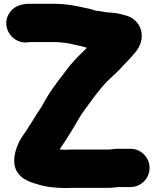

<svg xmlns="http://www.w3.org/2000/svg" viewBox="-20 -784 806 993"><path d="M349 187.5H543C565.5 187.5 583 183.5 591 183.5H655C709.5 183.5 753.5 138.6 753.5 84.5C753.5 30.5 709.5 -14.5 655 -14.5H588C565.8 -14.5 552.3 -10.5 543 -10.5H349C339.1 -10.5 328.5 -10.2 316.9 -9.5C309.5 -9.6 304.7 -9.8 299.6 -10.3L288.8 -11.2C290.2 -13.4 292 -16.3 294.9 -21.3L303.8 -34.6C320.6 -57.8 336.5 -86.6 350.4 -107.5C374.1 -144.4 390.4 -179.4 413.1 -209.6C454.8 -266.1 486.3 -312.8 531.8 -360.8C562.6 -391.5 590.9 -413.8 623.1 -451.1C635.3 -464.4 655.8 -483.7 671.6 -503.7C692.3 -526.2 719.3 -565.1 712.1 -615.2C705.9 -660.6 669 -696.6 625 -705.5C601.9 -712.9 570.8 -719 538.7 -719.5C537.6 -719.7 536.2 -720 535 -720.2L520.1 -722.1C511.4 -723.4 504.8 -725.5 488.1 -727.3L475.1 -728.9C465.2 -731.6 446.5 -738.9 425.5 -742C377.7 -752.6 324.2 -764.5 258 -764.5H134C98.3 -764.5 59.4 -756.8 33.4 -723.6C-22.5 -651.9 40.9 -554.9 123.6 -564.8C129.3 -565.5 132.1 -566.1 134.6 -566.5H258C278 -566.5 294.8 -565.5 310.3 -562.9L338 -559C342.8 -558.1 349.9 -556.6 357.4 -554.7C379.6 -548.7 390.7 -548.2 404.2 -544.4C411.1 -541.9 422 -538.7 429.8 -537C401.9 -509.6 370.8 -479.8 343.3 -447.1C343 -446.7 342.4 -446 342 -445.5C301.1 -390.9 255.5 -337.6 217.6 -271.9C201.4 -244.4 198.2 -235.3 185.4 -217.7C172.5 -199.1 159.8 -178.4 149.4 -160.6C142.5 -148.1 136 -141.8 124.3 -121.4C110.8 -97 84.1 -69.7 68.7 -26.6C63.1 -10.9 53.5 13.7 53.5 48C53.5 130.8 127.8 156.5 170.2 167.9C215.7 182.8 266.4 188.5 322 188.5C331.7 188.5 341.6 187.5 349 187.5Z"/></svg>

Font: Smoothie
Style: ExBd
Weight: 800
Foundry: Cannot Into Space Fonts
Version: Version 0.8